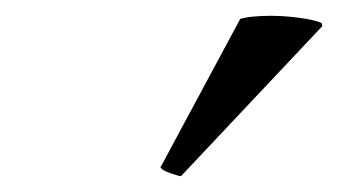

<svg xmlns="http://www.w3.org/2000/svg" viewBox="-20 -766 428 243"><path d="M387 -737 388 -733 209 -543Q207 -543 196.5 -546.5Q186 -550 183 -554L284 -742Q290 -744 300.5 -745Q311 -746 322 -746Q340 -746 358.5 -743.5Q377 -741 387 -737Z"/></svg>

Font: Tiro Bangla
Style: Italic
Weight: 400
Italic angle: -11°
Designer: Bangla: John Hudson & Fiona Ross, assisted by Neelakash Kshetrimayum. Latin: John Hudson with Paul Hanslow, assisted by 
Foundry: Tiro Typeworks Ltd.
Version: Version 1.60